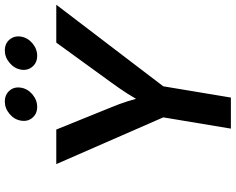

<svg xmlns="http://www.w3.org/2000/svg" viewBox="-111 -871 982 800"><g transform="rotate(-90 380.0 -471.0)"><path d="M244.1 0 291 -281.7 96.2 -727.5H240.2L332.5 -499.5Q347.2 -464.4 357.9 -430.7Q368.7 -397 378.4 -351.6H344.2Q368.2 -397.5 390.1 -431.4Q412.1 -465.3 437 -499.5L602.5 -727.5H760.3L420.4 -281.7L373.5 0ZM547.4 -807.1Q519 -807.1 502.2 -826.9Q485.4 -846.7 489.7 -874.5Q494.6 -902.3 518.1 -922.1Q541.5 -941.9 569.8 -941.9Q598.6 -941.9 615.2 -922.1Q631.8 -902.3 627.4 -874.5Q623 -846.7 599.6 -826.9Q576.2 -807.1 547.4 -807.1ZM334.5 -807.1Q306.2 -807.1 289.3 -826.9Q272.5 -846.7 277.3 -874.5Q281.7 -902.3 305.2 -922.1Q328.6 -941.9 356.9 -941.9Q385.7 -941.9 402.6 -922.1Q419.4 -902.3 414.6 -874.5Q410.2 -846.7 386.7 -826.9Q363.3 -807.1 334.5 -807.1Z"/></g></svg>

Font: Inter 18pt SemiBold
Style: Italic
Weight: 600
Italic angle: -9.3988°
Designer: Rasmus Andersson
Foundry: rsms
Version: Version 4.001;git-66647c0bb